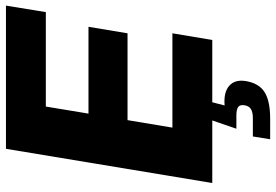

<svg xmlns="http://www.w3.org/2000/svg" viewBox="-168 -600 972 677"><g transform="rotate(-90 318.5 -262.0)"><path d="M11.2 0 131.8 -727.5H636.7L613.8 -586.9H280.8L255.9 -436.5H562L539.1 -298.8H232.9L206.5 -140.6H539.1L515.6 0ZM165.5 204.1 175.3 143.1H239.3Q261.2 143.1 272 136.2Q282.7 129.4 285.2 114.3Q288.1 98.6 279.8 91.8Q271.5 85 249 85H202.6L238.8 -20.5H299.3L295.9 0L284.7 43.5Q331.1 39.6 354 59.8Q377 80.1 370.6 118.7Q362.8 164.6 331.8 184.3Q300.8 204.1 237.8 204.1Z"/></g></svg>

Font: Inter ExtraBold
Style: Italic
Weight: 800
Italic angle: -9.3988°
Designer: Rasmus Andersson
Foundry: rsms
Version: Version 4.001;git-66647c0bb